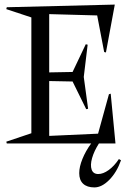

<svg xmlns="http://www.w3.org/2000/svg" viewBox="-20 -632 577 846"><path d="M7.8 -7.8 118.2 -44.9V-555.2L7.8 -591.8L9.8 -600.1L485.8 -611.8L446.8 -400.9L439 -402.8L408.2 -564L196.8 -569.8V-313L299.8 -314.9L357.9 -437L366.2 -435.1L349.1 -293L368.2 -152.8L359.9 -150.9L299.8 -272.9L196.8 -274.9V-33.2L412.1 -43L460 -216.8L467.8 -219.2L488.8 0H416Q394.5 33.7 385.7 64.7Q377 95.7 383.8 115.2Q390.6 134.8 413.1 134.8Q434.6 134.8 459 117.2Q483.4 99.6 503.9 68.8L513.2 74.2Q494.6 127 461.7 160.4Q428.7 193.8 396 193.8Q363.8 193.8 346.4 177.7Q329.1 161.6 329.1 130.9Q329.1 103 343.3 68.1Q357.4 33.2 381.8 0H9.8Z"/></svg>

Font: Halibut Cnd
Style: Regular
Weight: 400
Width: 3
Designer: Matteo Maggi
Foundry: Collletttivo
Version: Version 3.080 | FøM Fix